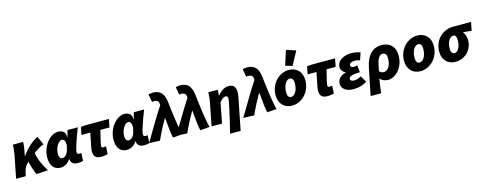

<svg xmlns="http://www.w3.org/2000/svg" viewBox="-31 -1738 7172 2842"><g transform="rotate(-15 3555.0 -317.0)"><path d="M4 0H153L159 -30C176 -114 198 -154 236 -188C240 -191 243 -194 246 -197C267 -100 295 -30 315 11L492 0C449 -69 390 -173 369 -297C434 -346 484 -373 528 -388L470 -518C380 -474 296 -398 220 -291H216L232 -374C240 -416 246 -467 246 -500H88C88 -446 80 -382 72 -342Z M686 12C735 12 800 -14 836 -78H840C846 -12 887 12 952 12C982 12 1008 8 1030 0L1036 -120C1026 -118 1018 -116 1004 -116C986 -116 970 -124 970 -148C970 -194 1032 -370 1084 -500H926L898 -398H894C899 -483 846 -512 780 -512C660 -512 530 -358 530 -180C530 -62 585 12 686 12ZM748 -118C718 -118 696 -140 696 -196C696 -292 758 -382 804 -382C840 -382 858 -354 858 -284L838 -206C822 -154 786 -118 748 -118Z M1306 12C1350 12 1386 4 1408 -2L1414 -120C1402 -118 1390 -116 1370 -116C1356 -116 1344 -122 1344 -142C1344 -160 1364 -248 1396 -376H1536L1560 -500H1202L1130 -494L1106 -376H1242L1200 -166C1194 -138 1192 -118 1192 -98C1192 -30 1224 12 1306 12Z M1702 12C1751 12 1816 -14 1852 -78H1856C1862 -12 1903 12 1968 12C1998 12 2024 8 2046 0L2052 -120C2042 -118 2034 -116 2020 -116C2002 -116 1986 -124 1986 -148C1986 -194 2048 -370 2100 -500H1942L1914 -398H1910C1915 -483 1862 -512 1796 -512C1676 -512 1546 -358 1546 -180C1546 -62 1601 12 1702 12ZM1764 -118C1734 -118 1712 -140 1712 -196C1712 -292 1774 -382 1820 -382C1856 -382 1874 -354 1874 -284L1854 -206C1838 -154 1802 -118 1764 -118Z M2408 12 2552 0C2528 -62 2494 -308 2472 -510C2456 -653 2396 -708 2288 -708C2274 -708 2244 -704 2220 -698L2242 -578C2255 -580 2260 -582 2268 -582C2324 -582 2342 -560 2346 -520C2347 -514 2347 -508 2348 -503C2242 -342 2144 -170 2042 0L2208 6C2255 -100 2308 -202 2367 -301C2381 -153 2393 -23 2408 12Z M2826 12 2970 0C2946 -62 2912 -308 2890 -510C2874 -653 2814 -708 2706 -708C2692 -708 2662 -704 2638 -698L2660 -578C2673 -580 2678 -582 2686 -582C2742 -582 2760 -560 2764 -520C2765 -514 2765 -508 2766 -503C2660 -342 2562 -170 2460 0L2626 6C2673 -100 2726 -202 2785 -301C2799 -153 2811 -23 2826 12Z M3236 176H3398L3494 -308C3500 -338 3504 -366 3504 -390C3504 -466 3472 -512 3398 -512C3326 -512 3275 -467 3225 -414H3222C3224 -439 3228 -470 3230 -500H3084C3082 -424 3076 -386 3068 -346L3000 0H3160L3220 -310C3254 -353 3284 -376 3314 -376C3336 -376 3348 -362 3348 -328C3348 -296 3290 -36 3236 176Z M3852 12 3996 0C3972 -62 3938 -308 3916 -510C3900 -653 3840 -708 3732 -708C3718 -708 3688 -704 3664 -698L3686 -578C3699 -580 3704 -582 3712 -582C3768 -582 3786 -560 3790 -520C3791 -514 3791 -508 3792 -503C3686 -342 3588 -170 3486 0L3652 6C3699 -100 3752 -202 3811 -301C3825 -153 3837 -23 3852 12Z M4234 12C4372 12 4518 -110 4518 -304C4518 -428 4438 -512 4318 -512C4180 -512 4034 -390 4034 -196C4034 -72 4114 12 4234 12ZM4252 -116C4214 -116 4196 -148 4196 -198C4196 -306 4242 -384 4300 -384C4338 -384 4356 -352 4356 -302C4356 -194 4310 -116 4252 -116ZM4390 -554 4502 -762 4356 -810 4284 -586Z M4772 12C4816 12 4852 4 4874 -2L4880 -120C4868 -118 4856 -116 4836 -116C4822 -116 4810 -122 4810 -142C4810 -160 4830 -248 4862 -376H5002L5026 -500H4668L4596 -494L4572 -376H4708L4666 -166C4660 -138 4658 -118 4658 -98C4658 -30 4690 12 4772 12Z M5172 12C5252 12 5314 -4 5382 -46L5324 -144C5292 -124 5254 -110 5220 -110C5182 -110 5158 -122 5158 -146C5158 -182 5194 -204 5328 -206L5316 -316C5296 -310 5278 -306 5262 -306C5234 -306 5214 -318 5214 -340C5214 -370 5242 -390 5300 -390C5324 -390 5348 -386 5376 -376L5414 -488C5375 -501 5328 -512 5274 -512C5164 -512 5056 -459 5056 -356C5056 -310 5088 -274 5124 -260V-256C5048 -236 4994 -192 4994 -118C4994 -34 5074 12 5172 12Z M5390 176H5552C5558 106 5568 34 5582 -41C5611 -7 5655 12 5704 12C5815 12 5946 -108 5946 -297C5946 -430 5870 -512 5740 -512C5615 -512 5514 -434 5474 -238ZM5672 -116C5648 -116 5624 -126 5604 -148L5626 -254C5644 -340 5680 -384 5719 -384C5762 -384 5784 -355 5784 -302C5784 -181 5730 -116 5672 -116Z M6202 12C6340 12 6486 -110 6486 -304C6486 -428 6406 -512 6286 -512C6148 -512 6002 -390 6002 -196C6002 -72 6082 12 6202 12ZM6220 -116C6182 -116 6164 -148 6164 -198C6164 -306 6210 -384 6268 -384C6306 -384 6324 -352 6324 -302C6324 -194 6278 -116 6220 -116Z M6736 12C6890 12 6998 -108 6998 -250C6998 -306 6982 -350 6956 -378V-382C7000 -380 7036 -376 7084 -370L7110 -500H6830C6692 -500 6540 -392 6540 -192C6540 -63 6626 12 6736 12ZM6754 -116C6726 -116 6702 -142 6702 -194C6702 -300 6744 -372 6806 -372C6836 -372 6850 -338 6850 -290C6850 -182 6804 -116 6754 -116Z"/></g></svg>

Font: Source Sans Pro Black
Style: Italic
Weight: 900
Italic angle: -11°
Designer: Paul D. Hunt
Foundry: Adobe Systems Incorporated
Version: Version 3.006;hotconv 1.0.111;makeotfexe 2.5.65597